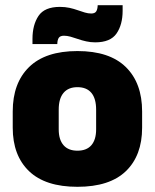

<svg xmlns="http://www.w3.org/2000/svg" viewBox="-20 -704 596 739"><path d="M278 15Q154.5 15 91.8 -45.2Q29 -105.5 29 -212.5V-275Q29 -384.5 92 -446Q155 -507.5 278 -507.5Q401.5 -507.5 464.2 -446Q527 -384.5 527 -275V-212.5Q527 -105.5 464.5 -45.2Q402 15 278 15ZM278 -124Q313.5 -124 331.8 -145.2Q350 -166.5 350 -206V-282Q350 -324.5 331.8 -346.5Q313.5 -368.5 278 -368.5Q243 -368.5 224.5 -346.5Q206 -324.5 206 -282V-206Q206 -166.5 224.5 -145.2Q243 -124 278 -124ZM346.5 -541Q328.5 -541 311.8 -544.8Q295 -548.5 280 -553.8Q265 -559 251.5 -562.8Q238 -566.5 226.5 -566.5Q212 -566.5 206.5 -558.8Q201 -551 200.5 -535V-534.5H105V-554.5Q105 -608 128.2 -642.8Q151.5 -677.5 210.5 -677.5Q230.5 -677.5 247.5 -673.8Q264.5 -670 279 -664.8Q293.5 -659.5 306.5 -655.8Q319.5 -652 331 -652Q345 -652 350.2 -660Q355.5 -668 356 -683.5V-684H452V-662.5Q452 -609 428.5 -575Q405 -541 346.5 -541Z"/></svg>

Font: Anek Bangla ExtraBold
Style: Regular
Weight: 800
Designer: Sulekha Rajkumar (Bangla), Yesha Goshar (Latin)
Foundry: Ek Type
Version: Version 1.003